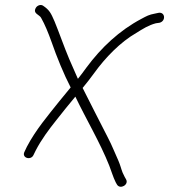

<svg xmlns="http://www.w3.org/2000/svg" viewBox="-20 -680 662 751"><path d="M601 -630 586.7 -627C561.9 -622.4 554.3 -617.6 532.5 -606C447.4 -560.8 376.5 -494.8 317.5 -415C306.6 -399.7 295.7 -385.3 285 -372L284.1 -373C273.8 -395.7 262.6 -421.2 250.6 -449.5C230.8 -496.2 210.9 -554 193.5 -596C179.1 -629.2 173.4 -641 148 -658C138 -664.1 125.4 -657.8 120.6 -650C106.5 -626.7 135 -622.8 140.9 -610C155.9 -583.4 168.4 -552.9 182 -515C201.6 -458 230.3 -388.1 256.4 -338C241.2 -320 226.7 -302.3 212.9 -285C166.7 -226.9 120.2 -172.7 85.1 -106L76.1 -87C63 -62.5 100.3 -51.3 110.7 -73L119.5 -91C141.8 -134.2 170.9 -173.2 201.1 -211C223 -238.3 250 -273.1 274.7 -302C317.2 -213.2 371.8 -121.9 407.4 -32C416.8 -8.2 421.9 11.6 432.5 33L437.6 42C450.2 62.6 485.6 42 472.8 21L467.7 12C465 6 462.3 0.3 459.5 -5C453.2 -21.1 451.3 -32.3 443.3 -51C430.1 -79.3 418.7 -110.2 401.9 -142C371.6 -200.7 333.8 -275.5 303.2 -336C317.7 -353.3 332.7 -372.7 348.3 -394C391.9 -454.6 451 -515.5 512.8 -551C538.8 -567.2 560.6 -581.3 589.7 -589L603.9 -591C629.4 -597.2 626.7 -633.2 601 -630Z"/></svg>

Font: Just Breathe
Style: Obl2
Weight: 400
Foundry: Cannot Into Space Fonts
Version: Version 0.72